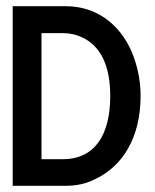

<svg xmlns="http://www.w3.org/2000/svg" viewBox="-20 -600 499 620"><path d="M21 0H192C225 0 256 -6 284 -20C375 -61 434 -155 434 -290C434 -335 426 -374 414 -410C381 -507 304 -580 192 -580H21ZM114 -86V-493H183C207 -493 227 -488 246 -479C305 -451 336 -388 336 -290C336 -167 288 -86 183 -86Z"/></svg>

Font: Charger Sport
Style: BdNrw
Weight: 700
Designer: Jasper
Foundry: Cannot Into Space Fonts
Version: Version 1.1